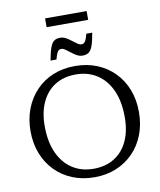

<svg xmlns="http://www.w3.org/2000/svg" viewBox="-106 -1090 987 1183"><g transform="rotate(-10 388.0 -498.5)"><path d="M387.5 -686Q462.5 -686 524.8 -660.8Q587 -635.5 632.5 -589.2Q678 -543 702.8 -479.5Q727.5 -416 727.5 -339Q727.5 -262.5 703 -198.5Q678.5 -134.5 633 -87.8Q587.5 -41 525.8 -15.5Q464 10 389 10Q314.5 10 252 -15.5Q189.5 -41 144.2 -87.2Q99 -133.5 74 -197.2Q49 -261 49 -337Q49 -414 73.8 -477.8Q98.5 -541.5 143.8 -588.5Q189 -635.5 251 -660.8Q313 -686 387.5 -686ZM392.5 -42.5Q468.5 -42.5 523.2 -76.8Q578 -111 607 -174Q636 -237 636 -323Q636 -422 604.5 -491.2Q573 -560.5 516.2 -597.2Q459.5 -634 384 -634Q308 -634 253.5 -599.8Q199 -565.5 169.8 -502.5Q140.5 -439.5 140.5 -353.5Q140.5 -255 172.2 -185.2Q204 -115.5 260.8 -79Q317.5 -42.5 392.5 -42.5ZM529 -870Q520 -817 509.8 -789.2Q499.5 -761.5 484.8 -751.2Q470 -741 447 -741Q428 -741 411 -750.5Q394 -760 378 -772.8Q362 -785.5 348.2 -795Q334.5 -804.5 322.5 -804.5Q315 -804.5 308.2 -800.2Q301.5 -796 295.8 -783.2Q290 -770.5 283 -745H246Q255.5 -797.5 265.8 -825.2Q276 -853 290.8 -863.2Q305.5 -873.5 328 -873.5Q347 -873.5 364 -864Q381 -854.5 396.8 -842Q412.5 -829.5 426.5 -820Q440.5 -810.5 452.5 -810.5Q460 -810.5 466.8 -814.8Q473.5 -819 479.5 -832Q485.5 -845 492 -870ZM258 -952V-1007H518V-952Z"/></g></svg>

Font: Newsreader 16pt 16pt
Style: Regular
Weight: 400
Version: Version 1.003